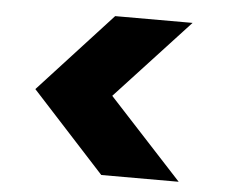

<svg xmlns="http://www.w3.org/2000/svg" viewBox="-40 -616 631 532"><g transform="rotate(5 275.5 -350.0)"><path d="M271 -350.1 475.1 -128.9H259.8L57.1 -350.1L259.8 -570.8H475.1Z"/></g></svg>

Font: SVN-Poppins
Style: Bold
Weight: 700
Designer: Ninad Kale (Devanagari), Jonny Pinhorn (Latin)
Foundry: Indian Type Foundry
Version: Version 3.200;PS 1.000;hotconv 16.6.54;makeotf.lib2.5.65590